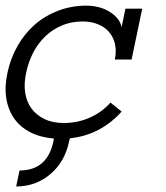

<svg xmlns="http://www.w3.org/2000/svg" viewBox="-27 -486 593 687"><path d="M408.2 -86.9Q373 -46.9 326.4 -22Q279.8 2.9 223.1 8.8L220.2 20Q205.1 91.8 155.8 134.8Q103 181.2 30.8 181.2L43 124Q142.1 124 164.1 20L166 9.8Q118.2 5.9 82 -12.5Q45.9 -30.8 23.9 -61.8Q2 -92.8 -4.6 -134.8Q-11.2 -176.8 0 -227.1Q11.2 -278.8 36.6 -323Q62 -367.2 98.4 -398.7Q134.8 -430.2 181.9 -448Q229 -465.8 282.2 -465.8Q303.2 -465.8 323.7 -460.9Q344.2 -456.1 361.6 -446Q378.9 -436 391.4 -422.1Q403.8 -408.2 408.2 -389.2L421.9 -455.1H481.9L443.8 -272.9H383.8Q390.1 -303.2 384.5 -328.1Q378.9 -353 363.5 -371.1Q348.1 -389.2 323.5 -399.2Q298.8 -409.2 269 -409.2Q228 -409.2 194.6 -395Q161.1 -380.9 135.5 -356.4Q109.9 -332 92.5 -299.1Q75.2 -266.1 66.9 -227.1Q58.1 -188 63 -155Q67.9 -122.1 85.4 -98.1Q103 -74.2 132.1 -60.1Q161.1 -45.9 201.2 -45.9Q252 -45.9 295.9 -65.9Q339.8 -85.9 368.2 -119.1Z"/></svg>

Font: Anonymous Pro
Style: Italic
Weight: 400
Italic angle: -12°
Monospace: yes
Designer: Mark Simonson
Version: Version 1.003